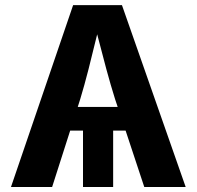

<svg xmlns="http://www.w3.org/2000/svg" viewBox="-20 -748 787 768"><path d="M23.9 0 272.5 -727.5H467.8L722.7 0H557.1L482.4 -225.6H432.6V0H312V-225.6H260.7L188.5 0ZM291 -320.3H450.7L440.4 -351.1Q422.9 -406.7 405.3 -471.7Q387.7 -536.6 368.7 -610.8Q350.6 -535.6 334 -470.7Q317.4 -405.8 300.8 -351.1Z"/></svg>

Font: Inter-Bold
Style: Bold
Weight: 700
Designer: Rasmus Andersson
Foundry: rsms
Version: Version 4.000;git-a52131595